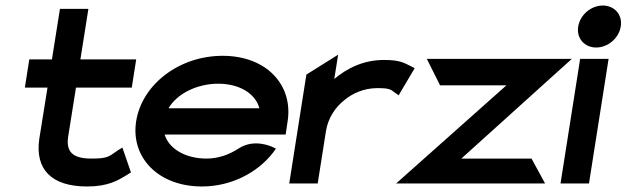

<svg xmlns="http://www.w3.org/2000/svg" viewBox="-20 -664 2268 695"><path d="M70 -347H152L122 -160C107 -52 165 11 295 11C371 11 406 -10 443 -33L454 -40L423 -130L407 -120C374 -98 373 -90 311 -90C242 -90 218 -115 227 -171L255 -347H457L473 -449H271L300 -632H197L168 -449H86Z M473 -226C452 -95 552 11 711 11C816 11 911 -38 968 -111L979 -126L964 -133C963 -133 900 -164 843 -126C809 -104 770 -90 727 -90C651 -90 591 -126 576 -177H1014L1021 -224C1042 -356 945 -462 786 -462C627 -462 494 -357 473 -226ZM590 -272C620 -324 692 -361 770 -361C847 -361 905 -325 919 -272Z M1027 0H1130L1160 -190C1168 -238 1194 -276 1227 -302C1256 -326 1297 -345 1346 -345C1391 -345 1394 -340 1409 -329L1423 -319L1481 -417L1468 -424C1443 -436 1429 -447 1370 -447C1296 -447 1236 -417 1190 -378L1204 -466L1089 -394Z M1414 0H1953L1904 -90H1650L2050 -451H1525L1573 -355H1813Z M2073 -568C2066 -525 2096 -492 2138 -492C2180 -492 2220 -525 2227 -568C2234 -611 2204 -644 2162 -644C2120 -644 2080 -611 2073 -568ZM2009 0H2112L2183 -451H2080Z"/></svg>

Font: Charger Sport
Style: BlkExtObl
Weight: 900
Designer: Jasper
Foundry: Cannot Into Space Fonts
Version: Version 1.1